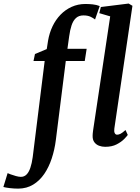

<svg xmlns="http://www.w3.org/2000/svg" viewBox="-140 -838 811 1109"><path d="M137.5 -602.5Q145 -647 163.2 -685.5Q181.5 -724 209.5 -753Q237.5 -782 274 -798.5Q310.5 -815 353.5 -815Q373.5 -815 395.2 -812.8Q417 -810.5 436 -803L409 -725.5Q400 -733 383.5 -741Q367 -749 342 -749Q315.5 -749 299 -734Q282.5 -719 273.5 -692Q264.5 -665 259.5 -628L249.5 -556H360.5L349.5 -485.5H240L182.5 -29Q175.5 26.5 158.8 77.2Q142 128 115.5 166.8Q89 205.5 51.8 228.2Q14.5 251 -34 251.5Q-59 251.5 -83.8 248.5Q-108.5 245.5 -120.5 242L-96 162Q-92.5 164 -78.8 169Q-65 174 -48.2 178.8Q-31.5 183.5 -19.5 183.5Q0 183.5 13.2 170.2Q26.5 157 35.2 131.5Q44 106 49 69L118 -485.5H53.5L62 -526L130 -554.5ZM520.5 -96Q518 -79 522.5 -69.5Q527 -60 536.5 -60Q545.5 -60 556 -65.2Q566.5 -70.5 585 -87L598 -58.5Q592.5 -50.5 576.5 -34.2Q560.5 -18 533.5 -4Q506.5 10 467.5 10Q449 10 432.2 3.8Q415.5 -2.5 405 -16.5Q394.5 -30.5 395 -53.5Q395 -58.5 395.5 -65.2Q396 -72 397 -78.8Q398 -85.5 398.5 -90L496.5 -743.5L433.5 -762L442.5 -797.5L603 -817.5L625 -804.5Z"/></svg>

Font: Merriweather 24pt SemiBold
Style: Italic
Weight: 600
Italic angle: -7.8°
Version: Version 2.101